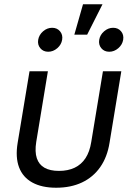

<svg xmlns="http://www.w3.org/2000/svg" viewBox="-20 -878 624 908"><path d="M245.6 9.8Q177.7 9.8 132.8 -14.9Q87.9 -39.6 70.1 -86.9Q52.2 -134.3 63.5 -202.6L119.6 -541H206.5L151.4 -207Q144 -160.2 154.1 -129.9Q164.1 -99.6 190.4 -84.7Q216.8 -69.8 258.8 -69.8Q301.3 -69.8 332.8 -84.7Q364.3 -99.6 384.3 -129.9Q404.3 -160.2 411.6 -207L466.8 -541H553.7L498 -202.6Q487.3 -135.3 453.9 -87.6Q420.4 -40 367.7 -15.1Q314.9 9.8 245.6 9.8ZM496.6 -633.3Q473.1 -633.3 459.2 -649.9Q445.3 -666.5 449.2 -689.9Q453.1 -713.4 472.4 -730Q491.7 -746.6 515.1 -746.6Q538.6 -746.6 552.5 -730Q566.4 -713.4 562.5 -689.9Q558.6 -666.5 539.3 -649.9Q520 -633.3 496.6 -633.3ZM208 -633.3Q184.6 -633.3 170.7 -649.9Q156.7 -666.5 160.6 -689.9Q164.6 -713.4 183.8 -730Q203.1 -746.6 226.6 -746.6Q250 -746.6 263.9 -730Q277.8 -713.4 273.9 -689.9Q270 -666.5 250.7 -649.9Q231.4 -633.3 208 -633.3ZM331.5 -713.9 372.6 -857.9H464.8L392.1 -713.9Z"/></svg>

Font: Inter 17pt
Style: Italic
Weight: 400
Italic angle: -9.3988°
Version: Version 4.001;git-66647c0bb